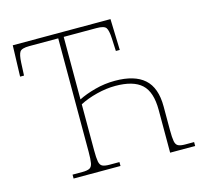

<svg xmlns="http://www.w3.org/2000/svg" viewBox="-103 -831 1018 949"><g transform="rotate(-15 406.0 -357.0)"><path d="M160 0V-20H210Q235 -20 247 -26Q259 -32 262.5 -51Q266 -70 266 -108V-689H118Q79 -689 69.5 -675Q60 -661 58 -620L55 -555H35L40 -714H540L545 -555H525L522 -620Q520 -661 510.5 -675Q501 -689 462 -689H294V-369Q329 -387 379 -400.5Q429 -414 482 -414Q582 -414 632 -369.5Q682 -325 682 -229V-108Q682 -70 685.5 -51Q689 -32 701 -26Q713 -20 736 -20H782V0H654V-219Q654 -311 611.5 -350Q569 -389 477 -389Q431 -389 381.5 -376.5Q332 -364 294 -344V-108Q294 -70 297.5 -51Q301 -32 313 -26Q325 -20 350 -20H400V0Z"/></g></svg>

Font: Noto Serif Thin
Style: Regular
Weight: 100
Designer: Monotype Design Team
Foundry: Monotype Imaging Inc.
Version: Version 2.015